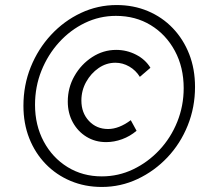

<svg xmlns="http://www.w3.org/2000/svg" viewBox="-20 -731 824 762"><path d="M401 -167Q358 -167 323.5 -188Q289 -209 269 -245.5Q249 -282 249 -328Q249 -383 275.5 -429.5Q302 -476 346 -504.5Q390 -533 441 -533Q483 -533 520 -514Q557 -495 577 -462L535 -426Q519 -452 493 -467Q467 -482 438 -482Q402 -482 371.5 -461Q341 -440 322 -406Q303 -372 303 -332Q303 -283 333 -251Q363 -219 409 -219Q452 -219 499 -254L522 -212Q496 -190 464.5 -178.5Q433 -167 401 -167ZM384 11Q317 11 260 -13Q203 -37 161 -80.5Q119 -124 96 -182.5Q73 -241 73 -311Q73 -393 102 -465Q131 -537 182.5 -592.5Q234 -648 301 -679.5Q368 -711 443 -711Q510 -711 567 -687Q624 -663 666 -619Q708 -575 731 -516Q754 -457 754 -386Q754 -305 725 -233Q696 -161 644.5 -106.5Q593 -52 526 -20.5Q459 11 384 11ZM384 -31Q450 -31 508.5 -59Q567 -87 612.5 -135.5Q658 -184 683.5 -247.5Q709 -311 709 -381Q709 -464 674 -529Q639 -594 578.5 -631Q518 -668 440 -668Q375 -668 317 -640Q259 -612 214.5 -563Q170 -514 144.5 -450.5Q119 -387 119 -315Q119 -234 153.5 -169.5Q188 -105 248 -68Q308 -31 384 -31Z"/></svg>

Font: Red Hat Text
Style: Italic
Weight: 400
Italic angle: -12°
Designer: Pentagram, MCKL
Foundry: Pentagram, MCKL
Version: Version 1.023